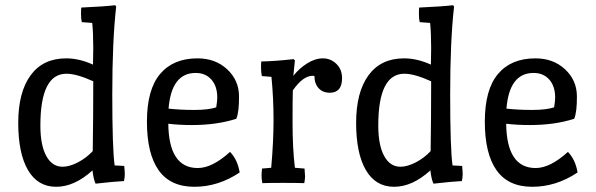

<svg xmlns="http://www.w3.org/2000/svg" viewBox="-20 -702 2287 737"><path d="M337 -454 338 -517Q338 -577 334 -614L294 -617Q291 -629 291 -648Q291 -667 292 -673Q381 -677 422 -682L426 -677Q411 -546 411 -339.5Q411 -133 420 -67L457 -65Q459 -43 459 -32.5Q459 -22 456 -7Q417 -5 347 3Q339 -13 335 -48Q266 15 195.5 15Q125 15 87.5 -49Q50 -113 50 -230.5Q50 -348 97.5 -413Q145 -478 234 -478Q284 -478 337 -454ZM235 -419Q135 -419 135 -220Q135 -145 157.5 -103.5Q180 -62 220 -62Q247 -62 279.5 -79Q312 -96 336 -122Q338 -246 338 -390Q274 -419 235 -419Z M717 -222Q668 -222 626 -227Q628 -57 739 -57Q795 -57 863 -119Q892 -89 900 -40Q818 15 726 15Q634 15 589 -48.5Q544 -112 544 -235Q544 -358 594.5 -418Q645 -478 738 -478Q807 -478 852 -436Q897 -394 897.5 -333Q898 -272 887 -246Q812 -222 717 -222ZM731 -422Q638 -422 627 -285Q672 -280 726 -280Q780 -280 810 -290Q814 -315 814 -327Q814 -371 791.5 -396.5Q769 -422 731 -422Z M1021 -58Q1030 -158 1030 -241.5Q1030 -325 1022 -407L985 -410Q982 -426 982 -443Q982 -460 983 -466Q1034 -467 1107 -475L1112 -470Q1111 -464 1106 -411Q1129 -440 1159.5 -459Q1190 -478 1219.5 -478Q1249 -478 1271 -457Q1293 -436 1293 -402Q1293 -346 1246 -346Q1219 -346 1203 -363.5Q1187 -381 1187 -410Q1185 -411 1180 -411Q1143 -411 1104 -355Q1103 -327 1103 -229.5Q1103 -132 1112 -58L1149 -55Q1151 -33 1151 -24.5Q1151 -16 1148 1Q1120 0 1066 0Q1012 0 987 1Q984 -14 984 -27.5Q984 -41 986 -55Z M1634 -454 1635 -517Q1635 -577 1631 -614L1591 -617Q1588 -629 1588 -648Q1588 -667 1589 -673Q1678 -677 1719 -682L1723 -677Q1708 -546 1708 -339.5Q1708 -133 1717 -67L1754 -65Q1756 -43 1756 -32.5Q1756 -22 1753 -7Q1714 -5 1644 3Q1636 -13 1632 -48Q1563 15 1492.5 15Q1422 15 1384.5 -49Q1347 -113 1347 -230.5Q1347 -348 1394.5 -413Q1442 -478 1531 -478Q1581 -478 1634 -454ZM1532 -419Q1432 -419 1432 -220Q1432 -145 1454.5 -103.5Q1477 -62 1517 -62Q1544 -62 1576.5 -79Q1609 -96 1633 -122Q1635 -246 1635 -390Q1571 -419 1532 -419Z M2014 -222Q1965 -222 1923 -227Q1925 -57 2036 -57Q2092 -57 2160 -119Q2189 -89 2197 -40Q2115 15 2023 15Q1931 15 1886 -48.5Q1841 -112 1841 -235Q1841 -358 1891.5 -418Q1942 -478 2035 -478Q2104 -478 2149 -436Q2194 -394 2194.5 -333Q2195 -272 2184 -246Q2109 -222 2014 -222ZM2028 -422Q1935 -422 1924 -285Q1969 -280 2023 -280Q2077 -280 2107 -290Q2111 -315 2111 -327Q2111 -371 2088.5 -396.5Q2066 -422 2028 -422Z"/></svg>

Font: Port Lligat Slab
Style: Regular
Weight: 400
Designer: Dario Muhafara, Eduardo Rodriguez Tunni
Foundry: Tipo
Version: Version 1.002